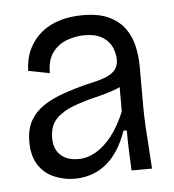

<svg xmlns="http://www.w3.org/2000/svg" viewBox="-38 -705 416 458"><g transform="rotate(-5 170.0 -475.5)"><path d="M123 -282Q98 -282 74.5 -292Q51 -302 37 -323.5Q23 -345 23 -379Q23 -410 35 -430.5Q47 -451 68 -464.5Q89 -478 115 -487Q141 -496 168 -503Q193 -508 211 -514Q229 -520 238.5 -530Q248 -540 248 -556Q248 -571 241.5 -586Q235 -601 219 -611Q203 -621 175 -621Q157 -621 136 -614Q115 -607 100.5 -589Q86 -571 86 -538L35 -548Q36 -578 47 -600.5Q58 -623 77 -638.5Q96 -654 121 -661.5Q146 -669 176 -669Q215 -669 239.5 -657Q264 -645 277.5 -625.5Q291 -606 296 -582Q301 -558 301 -534V-439Q301 -418 302.5 -391Q304 -364 306 -337.5Q308 -311 309 -290H260Q259 -311 258 -335Q257 -359 257 -386H249Q231 -334 199 -308Q167 -282 123 -282ZM136 -328Q158 -328 178.5 -340Q199 -352 217 -375Q235 -398 249 -432V-504L272 -510Q263 -495 240.5 -486.5Q218 -478 190.5 -471.5Q163 -465 137 -455.5Q111 -446 94.5 -429.5Q78 -413 78 -383Q78 -357 93.5 -342.5Q109 -328 136 -328Z"/></g></svg>

Font: Bricolage Grotesque SemiCondensed ExtraLight
Style: Regular
Weight: 250
Width: 4
Designer: Mathieu Triay
Foundry: Atelier Triay
Version: Version 1.000;gftools[0.9.30]